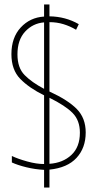

<svg xmlns="http://www.w3.org/2000/svg" viewBox="-20 -780 434 858"><path d="M177 -21Q137 -23 98 -32.5Q59 -42 33 -54V-83Q60 -70 101.5 -58.5Q143 -47 177 -47V-354Q110 -387 70.5 -427.5Q31 -468 31 -538Q31 -612 72.5 -657Q114 -702 177 -706V-760H201V-707Q273 -706 332 -672L320 -647Q293 -663 263.5 -672Q234 -681 201 -681V-371Q284 -333 323.5 -292.5Q363 -252 363 -188Q363 -119 322 -74.5Q281 -30 201 -22V58H177ZM177 -680Q127 -676 92.5 -639Q58 -602 58 -537Q58 -477 90 -444.5Q122 -412 177 -383ZM201 -48Q261 -52 299 -87.5Q337 -123 337 -187Q337 -242 304.5 -275Q272 -308 201 -343Z"/></svg>

Font: Noto Sans Thai Looped ExtraCondensed Thin
Style: Regular
Weight: 100
Width: 2
Designer: Sasikarn Vongin, Ben Mitchell
Foundry: The Fontpad Ltd
Version: Version 1.001; ttfautohint (v1.8.4.7-5d5b)